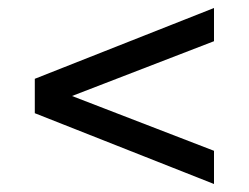

<svg xmlns="http://www.w3.org/2000/svg" viewBox="-20 -590 622 480"><path d="M515 -570 67 -393V-307L515 -130V-213L160 -350L515 -487Z"/></svg>

Font: AWKNG-Font Medium
Style: Regular
Weight: 500
Designer: Awakening Church
Foundry: Awakening Church
Version: Version 1.700;PS 001.700;hotconv 1.0.88;makeotf.lib2.5.64775